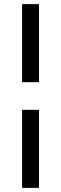

<svg xmlns="http://www.w3.org/2000/svg" viewBox="-20 -774 296 930"><path d="M87 -754H169V-376H87ZM87 -242H169V136H87Z"/></svg>

Font: Roboto Serif 28pt Condensed Medium
Style: Regular
Weight: 500
Width: 3
Designer: Greg Gazdowicz
Foundry: Commercial Type
Version: Version 1.008